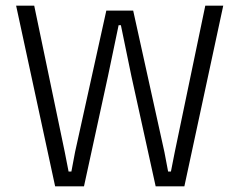

<svg xmlns="http://www.w3.org/2000/svg" viewBox="-20 -659 846 679"><path d="M277 0H175L37 -639H101L209 -121.5L222.5 -52.5H232.5L245.5 -121.5L356 -621.5H451L561.5 -121L574.5 -52.5H584.5L598 -121L706 -639H769.5L632 0H530.5L444.5 -390.5L407.5 -570H399.5L362 -390.5Z"/></svg>

Font: Anek Kannada Medium Light
Style: Regular
Weight: 300
Version: Version 1.003